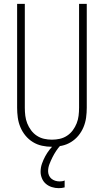

<svg xmlns="http://www.w3.org/2000/svg" viewBox="-20 -755 540 998"><path d="M250 8Q224 8 198.5 2.5Q173 -3 151 -16.5Q129 -30 112.5 -50Q96 -70 86 -94Q76 -118 72.5 -143.5Q69 -169 69 -195V-735H109V-195Q109 -174 111.5 -153.5Q114 -133 121.5 -114Q129 -95 141.5 -78Q154 -61 171.5 -49.5Q189 -38 209 -33.5Q229 -29 250 -29Q271 -29 291 -33.5Q311 -38 328.5 -49.5Q346 -61 358.5 -78Q371 -95 378.5 -114Q386 -133 388.5 -153.5Q391 -174 391 -195V-735H431V-195Q431 -169 427.5 -143.5Q424 -118 414 -94Q404 -70 387.5 -50Q371 -30 349 -16.5Q327 -3 301.5 2.5Q276 8 250 8ZM285 223Q267 223 249.5 217.5Q232 212 218.5 200.5Q205 189 198 172Q191 155 191 138Q191 116 198 96Q205 76 215 57.5Q225 39 238 22.5Q251 6 267 -8H295V0Q282 14 271.5 30Q261 46 252.5 63Q244 80 237 98Q230 116 230 135Q230 146 234.5 156.5Q239 167 247.5 174Q256 181 267 184.5Q278 188 290 188Q296 188 303 187Q310 186 316 183V219Q309 221 301 222Q293 223 285 223Z"/></svg>

Font: Iosevka Term Curly Extralight
Style: Regular
Weight: 200
Designer: Belleve Invis
Foundry: Belleve Invis
Version: Version 32.3.0